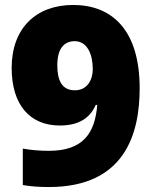

<svg xmlns="http://www.w3.org/2000/svg" viewBox="-20 -795 612 774"><path d="M177 -41C485 -41 543 -258 543 -439C543 -677 429 -775 275 -775C125 -775 27 -681 27 -521C27 -373 100 -289 221 -289C299 -289 343 -320 366 -372H372C363 -259 316 -187 177 -187C140 -187 105 -190 72 -196V-49C107 -43 140 -41 177 -41ZM282 -431C230 -431 211 -470 211 -532C211 -597 237 -629 281 -629C333 -629 354 -574 354 -516C354 -471 330 -431 282 -431Z"/></svg>

Font: Noto Sans Tamil UI Black
Style: Regular
Weight: 900
Designer: Jelle Bosma - Monotype Design Team
Foundry: Monotype Imaging Inc.
Version: Version 2.004